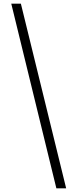

<svg xmlns="http://www.w3.org/2000/svg" viewBox="-20 -853 419 1039"><path d="M41 -833 285 166H338L93 -833Z"/></svg>

Font: Noto Sans Devanagari Condensed Light
Style: Regular
Weight: 300
Width: 3
Designer: Jelle Bosma - Monotype Design Team
Foundry: Monotype Imaging Inc.
Version: Version 2.004